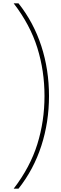

<svg xmlns="http://www.w3.org/2000/svg" viewBox="-20 -906 365 1152"><path d="M274 -330Q274 -173 228 -31Q182 111 91 226H62Q161 97 204 -41Q247 -179 247 -330Q247 -481 204 -619Q161 -757 62 -886H91Q182 -771 228 -629.5Q274 -488 274 -330Z"/></svg>

Font: Noto Sans Kannada UI ExtraCondensed Thin
Style: Regular
Weight: 100
Width: 2
Designer: Jelle Bosma - Monotype Design Team
Foundry: Monotype Imaging Inc.
Version: Version 2.005; ttfautohint (v1.8.4.7-5d5b)